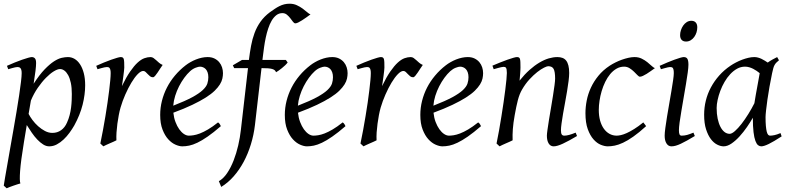

<svg xmlns="http://www.w3.org/2000/svg" viewBox="-23 -762 4207 1026"><path d="M297.9 -393.1Q284.7 -393.1 264.6 -380.9Q244.6 -368.7 222.7 -346.4Q200.7 -324.2 179.2 -293.2Q157.7 -262.2 142.1 -224.6L129.9 -153.3Q137.2 -138.7 150.4 -120.8Q163.6 -103 180.7 -87.6Q197.8 -72.3 217.3 -62Q236.8 -51.8 256.8 -51.8Q283.2 -51.8 303.5 -66.2Q323.7 -80.6 335 -106.9Q343.8 -126 349.1 -146.7Q354.5 -167.5 356.9 -187.7Q359.4 -208 360.1 -226.6Q360.8 -245.1 360.8 -259.8Q360.8 -293.9 355.5 -319.1Q350.1 -344.2 341.1 -360.6Q332 -377 320.8 -385Q309.6 -393.1 297.9 -393.1ZM169.9 -424.8Q169.9 -410.2 166.7 -383.8Q163.6 -357.4 156.7 -314.5Q188 -362.8 215.3 -391.1Q242.7 -419.4 265.4 -434.1Q288.1 -448.7 306.6 -452.9Q325.2 -457 339.8 -457Q358.9 -457 375.5 -447.3Q392.1 -437.5 404.8 -418.2Q417.5 -398.9 424.8 -370.8Q432.1 -342.8 432.1 -306.2Q432.1 -257.3 418.5 -202.6Q404.8 -147.9 374 -91.8Q362.8 -72.3 348.4 -52.5Q334 -32.7 316.9 -16.6Q299.8 -0.5 280.5 9.8Q261.2 20 240.2 20Q223.6 20 207.8 10Q191.9 0 176.5 -16.1Q161.1 -32.2 147 -52.7Q132.8 -73.2 120.1 -93.8L105 -2.9Q88.4 97.7 84.5 151.1Q80.6 204.6 85.9 218.3Q78.6 220.2 68.8 223.4Q59.1 226.6 48.6 230.2Q38.1 233.9 28.6 237.5Q19 241.2 12.7 244.1L-2.9 230Q-1 215.8 4.2 186Q9.3 156.2 16.4 116.2Q23.4 76.2 31.7 28.8Q40 -18.6 48.6 -67.4Q57.1 -116.2 65.2 -164.1Q73.2 -211.9 79.3 -252.7Q85.4 -293.5 89.1 -324.5Q92.8 -355.5 92.8 -371.1Q92.8 -382.3 90.8 -388.9Q88.9 -395.5 85.4 -398.7Q82 -401.9 78.1 -402.8Q74.2 -403.8 69.8 -403.8Q65.4 -403.8 57.4 -402.1Q49.3 -400.4 41 -397.9Q31.7 -395.5 21 -392.1L14.2 -410.2Q34.7 -419.4 55.7 -428Q76.7 -436.5 95 -442.9Q113.3 -449.2 127.2 -453.1Q141.1 -457 147 -457Q156.7 -457 163.3 -450.4Q169.9 -443.8 169.9 -424.8Z M846.2 -415Q840.3 -407.2 833.3 -396Q826.2 -384.8 819.1 -374.3Q812 -363.8 805.7 -356.4Q799.3 -349.1 794.4 -349.1Q785.2 -349.1 778.6 -354.5Q772 -359.9 766.4 -366Q760.7 -372.1 755.1 -377.4Q749.5 -382.8 742.2 -382.8Q729.5 -382.8 712.6 -365.5Q695.8 -348.1 679 -320.1Q662.1 -292 646.7 -257.1Q631.3 -222.2 621.1 -187Q615.7 -168.5 611.6 -146.2Q607.4 -124 604.2 -100.6Q601.1 -77.1 599.6 -54.4Q598.1 -31.7 599.1 -12.2Q592.8 -8.8 583.3 -4.6Q573.7 -0.5 563.7 3.9Q553.7 8.3 544.4 12.5Q535.2 16.6 529.3 20L513.2 4.9Q520.5 -29.8 527.3 -66.9Q534.2 -104 540.3 -140.9Q546.4 -177.7 551.5 -212.9Q556.6 -248 560.3 -278.3Q564 -308.6 566.2 -332.5Q568.4 -356.4 568.4 -371.1Q568.4 -382.3 566.7 -388.9Q564.9 -395.5 562.3 -398.7Q559.6 -401.9 555.9 -402.8Q552.2 -403.8 548.3 -403.8Q543.5 -403.8 535.2 -402.1Q526.9 -400.4 518.6 -397.9Q508.8 -395.5 498 -392.1L491.2 -410.2Q511.7 -419.4 532.5 -428Q553.2 -436.5 571.3 -442.9Q589.4 -449.2 602.8 -453.1Q616.2 -457 622.1 -457Q628.9 -457 632.8 -454.6Q636.7 -452.1 638.4 -446Q640.1 -439.9 640.6 -429Q641.1 -418 641.1 -400.9Q641.1 -395.5 639.6 -382.8Q638.2 -370.1 636.2 -355.2Q634.3 -340.3 632.1 -325.7Q629.9 -311 628.4 -301.8Q651.9 -350.1 672.9 -380.4Q693.8 -410.6 712.6 -427.7Q731.4 -444.8 748.5 -450.9Q765.6 -457 781.2 -457Q790 -457 797.1 -452.1Q804.2 -447.3 811.5 -440.4Q818.8 -433.6 827.1 -426.5Q835.4 -419.4 846.2 -415Z M993.2 -381.8Q977.1 -367.2 961.7 -346.2Q946.3 -325.2 933.8 -300.8Q921.4 -276.4 913.1 -249.8Q904.8 -223.1 902.8 -197.3Q966.8 -222.2 1004.2 -242.4Q1041.5 -262.7 1060.5 -280.8Q1079.6 -298.8 1085 -315.4Q1090.3 -332 1090.3 -349.1Q1090.3 -364.3 1086.4 -375.2Q1082.5 -386.2 1076.2 -392.8Q1069.8 -399.4 1061.8 -402.6Q1053.7 -405.8 1045.4 -405.8Q1037.6 -405.8 1022.5 -400.1Q1007.3 -394.5 993.2 -381.8ZM1168.5 -371.1Q1168.5 -357.4 1165.3 -342.3Q1162.1 -327.1 1152.1 -311Q1142.1 -294.9 1124.3 -277.3Q1106.4 -259.8 1076.9 -241Q1047.4 -222.2 1004.9 -201.9Q962.4 -181.6 903.3 -159.7Q906.2 -132.3 914.8 -109.9Q923.3 -87.4 934.8 -71.3Q946.3 -55.2 959.7 -46.1Q973.1 -37.1 986.3 -37.1Q996.6 -37.1 1011.2 -39.3Q1025.9 -41.5 1045.2 -48.8Q1064.5 -56.2 1088.6 -70.3Q1112.8 -84.5 1142.1 -107.9Q1147.5 -105 1151.6 -98.4Q1155.8 -91.8 1157.2 -87.9Q1117.2 -53.2 1086.4 -32Q1055.7 -10.7 1031.5 0.7Q1007.3 12.2 988 16.1Q968.8 20 951.2 20Q935.1 20 914.6 11Q894 2 876 -17.8Q857.9 -37.6 845.5 -69.6Q833 -101.6 833 -147.9Q833 -186 842.3 -222.9Q851.6 -259.8 868.9 -293.7Q886.2 -327.6 911.6 -357.9Q937 -388.2 969.2 -413.1Q980.5 -421.9 994.6 -429.9Q1008.8 -438 1024.2 -444.1Q1039.6 -450.2 1055.4 -453.6Q1071.3 -457 1086.4 -457Q1107.4 -457 1122.8 -449.5Q1138.2 -441.9 1148.4 -429.7Q1158.7 -417.5 1163.6 -402.1Q1168.5 -386.7 1168.5 -371.1Z M1636.2 -685.1Q1626 -677.7 1614.3 -669.2Q1602.5 -660.6 1591.3 -653.6Q1580.1 -646.5 1570.6 -641.8Q1561 -637.2 1555.2 -637.2Q1548.8 -637.2 1542.5 -645.8Q1536.1 -654.3 1528.3 -664.6Q1520.5 -674.8 1510.3 -683.3Q1500 -691.9 1486.3 -691.9Q1467.8 -691.9 1453.6 -680.9Q1439.5 -669.9 1428.7 -651.6Q1418 -633.3 1410.2 -609.6Q1402.3 -585.9 1397 -560.5Q1391.6 -535.2 1388.2 -510.3Q1384.8 -485.4 1382.3 -464.8L1379.4 -441.9H1504.4L1514.2 -428.2Q1509.3 -421.4 1501 -413.3Q1492.7 -405.3 1483.4 -397.9Q1474.1 -390.6 1465.6 -384.5Q1457 -378.4 1452.1 -376Q1449.7 -382.8 1444.6 -387Q1439.5 -391.1 1430.7 -393.6Q1421.9 -396 1408.7 -397Q1395.5 -397.9 1377.4 -397.9H1374.5L1339.4 -94.2Q1333 -40.5 1317.6 9.5Q1302.2 59.6 1279.1 102.8Q1255.9 146 1225.6 180.4Q1195.3 214.8 1159.2 236.8L1146.5 206.1Q1170.9 192.4 1190.7 163.1Q1210.4 133.8 1225.3 95.7Q1240.2 57.6 1250 14.9Q1259.8 -27.8 1264.2 -67.9L1302.2 -397.9H1228.5L1221.2 -413.1L1270.5 -441.9H1307.1Q1312 -481 1318.6 -517.1Q1325.2 -553.2 1337.2 -585.4Q1349.1 -617.7 1368.9 -645.8Q1388.7 -673.8 1419.4 -696.8Q1432.6 -706.1 1444.8 -714.4Q1457 -722.7 1469.7 -729Q1482.4 -735.4 1495.8 -738.8Q1509.3 -742.2 1524.4 -742.2Q1545.9 -742.2 1563.2 -734.1Q1580.6 -726.1 1594.2 -716.1Q1607.9 -706.1 1618.4 -696.8Q1628.9 -687.5 1636.2 -685.1Z M1659.2 -381.8Q1643.1 -367.2 1627.7 -346.2Q1612.3 -325.2 1599.9 -300.8Q1587.4 -276.4 1579.1 -249.8Q1570.8 -223.1 1568.8 -197.3Q1632.8 -222.2 1670.2 -242.4Q1707.5 -262.7 1726.6 -280.8Q1745.6 -298.8 1751 -315.4Q1756.3 -332 1756.3 -349.1Q1756.3 -364.3 1752.4 -375.2Q1748.5 -386.2 1742.2 -392.8Q1735.8 -399.4 1727.8 -402.6Q1719.7 -405.8 1711.4 -405.8Q1703.6 -405.8 1688.5 -400.1Q1673.3 -394.5 1659.2 -381.8ZM1834.5 -371.1Q1834.5 -357.4 1831.3 -342.3Q1828.1 -327.1 1818.1 -311Q1808.1 -294.9 1790.3 -277.3Q1772.5 -259.8 1742.9 -241Q1713.4 -222.2 1670.9 -201.9Q1628.4 -181.6 1569.3 -159.7Q1572.3 -132.3 1580.8 -109.9Q1589.4 -87.4 1600.8 -71.3Q1612.3 -55.2 1625.7 -46.1Q1639.2 -37.1 1652.3 -37.1Q1662.6 -37.1 1677.2 -39.3Q1691.9 -41.5 1711.2 -48.8Q1730.5 -56.2 1754.6 -70.3Q1778.8 -84.5 1808.1 -107.9Q1813.5 -105 1817.6 -98.4Q1821.8 -91.8 1823.2 -87.9Q1783.2 -53.2 1752.4 -32Q1721.7 -10.7 1697.5 0.7Q1673.3 12.2 1654.1 16.1Q1634.8 20 1617.2 20Q1601.1 20 1580.6 11Q1560.1 2 1542 -17.8Q1523.9 -37.6 1511.5 -69.6Q1499 -101.6 1499 -147.9Q1499 -186 1508.3 -222.9Q1517.6 -259.8 1534.9 -293.7Q1552.2 -327.6 1577.6 -357.9Q1603 -388.2 1635.3 -413.1Q1646.5 -421.9 1660.6 -429.9Q1674.8 -438 1690.2 -444.1Q1705.6 -450.2 1721.4 -453.6Q1737.3 -457 1752.4 -457Q1773.4 -457 1788.8 -449.5Q1804.2 -441.9 1814.5 -429.7Q1824.7 -417.5 1829.6 -402.1Q1834.5 -386.7 1834.5 -371.1Z M2236.3 -415Q2230.5 -407.2 2223.4 -396Q2216.3 -384.8 2209.2 -374.3Q2202.1 -363.8 2195.8 -356.4Q2189.5 -349.1 2184.6 -349.1Q2175.3 -349.1 2168.7 -354.5Q2162.1 -359.9 2156.5 -366Q2150.9 -372.1 2145.3 -377.4Q2139.6 -382.8 2132.3 -382.8Q2119.6 -382.8 2102.8 -365.5Q2085.9 -348.1 2069.1 -320.1Q2052.2 -292 2036.9 -257.1Q2021.5 -222.2 2011.2 -187Q2005.9 -168.5 2001.7 -146.2Q1997.6 -124 1994.4 -100.6Q1991.2 -77.1 1989.7 -54.4Q1988.3 -31.7 1989.3 -12.2Q1982.9 -8.8 1973.4 -4.6Q1963.9 -0.5 1953.9 3.9Q1943.8 8.3 1934.6 12.5Q1925.3 16.6 1919.4 20L1903.3 4.9Q1910.6 -29.8 1917.5 -66.9Q1924.3 -104 1930.4 -140.9Q1936.5 -177.7 1941.7 -212.9Q1946.8 -248 1950.4 -278.3Q1954.1 -308.6 1956.3 -332.5Q1958.5 -356.4 1958.5 -371.1Q1958.5 -382.3 1956.8 -388.9Q1955.1 -395.5 1952.4 -398.7Q1949.7 -401.9 1946 -402.8Q1942.4 -403.8 1938.5 -403.8Q1933.6 -403.8 1925.3 -402.1Q1917 -400.4 1908.7 -397.9Q1898.9 -395.5 1888.2 -392.1L1881.3 -410.2Q1901.9 -419.4 1922.6 -428Q1943.4 -436.5 1961.4 -442.9Q1979.5 -449.2 1992.9 -453.1Q2006.3 -457 2012.2 -457Q2019 -457 2022.9 -454.6Q2026.9 -452.1 2028.6 -446Q2030.3 -439.9 2030.8 -429Q2031.2 -418 2031.2 -400.9Q2031.2 -395.5 2029.8 -382.8Q2028.3 -370.1 2026.4 -355.2Q2024.4 -340.3 2022.2 -325.7Q2020 -311 2018.6 -301.8Q2042 -350.1 2063 -380.4Q2084 -410.6 2102.8 -427.7Q2121.6 -444.8 2138.7 -450.9Q2155.8 -457 2171.4 -457Q2180.2 -457 2187.3 -452.1Q2194.3 -447.3 2201.7 -440.4Q2209 -433.6 2217.3 -426.5Q2225.6 -419.4 2236.3 -415Z M2383.3 -381.8Q2367.2 -367.2 2351.8 -346.2Q2336.4 -325.2 2324 -300.8Q2311.5 -276.4 2303.2 -249.8Q2294.9 -223.1 2293 -197.3Q2356.9 -222.2 2394.3 -242.4Q2431.6 -262.7 2450.7 -280.8Q2469.7 -298.8 2475.1 -315.4Q2480.5 -332 2480.5 -349.1Q2480.5 -364.3 2476.6 -375.2Q2472.7 -386.2 2466.3 -392.8Q2460 -399.4 2451.9 -402.6Q2443.8 -405.8 2435.5 -405.8Q2427.7 -405.8 2412.6 -400.1Q2397.5 -394.5 2383.3 -381.8ZM2558.6 -371.1Q2558.6 -357.4 2555.4 -342.3Q2552.2 -327.1 2542.2 -311Q2532.2 -294.9 2514.4 -277.3Q2496.6 -259.8 2467 -241Q2437.5 -222.2 2395 -201.9Q2352.5 -181.6 2293.5 -159.7Q2296.4 -132.3 2304.9 -109.9Q2313.5 -87.4 2325 -71.3Q2336.4 -55.2 2349.9 -46.1Q2363.3 -37.1 2376.5 -37.1Q2386.7 -37.1 2401.4 -39.3Q2416 -41.5 2435.3 -48.8Q2454.6 -56.2 2478.8 -70.3Q2502.9 -84.5 2532.2 -107.9Q2537.6 -105 2541.7 -98.4Q2545.9 -91.8 2547.4 -87.9Q2507.3 -53.2 2476.6 -32Q2445.8 -10.7 2421.6 0.7Q2397.5 12.2 2378.2 16.1Q2358.9 20 2341.3 20Q2325.2 20 2304.7 11Q2284.2 2 2266.1 -17.8Q2248 -37.6 2235.6 -69.6Q2223.1 -101.6 2223.1 -147.9Q2223.1 -186 2232.4 -222.9Q2241.7 -259.8 2259 -293.7Q2276.4 -327.6 2301.8 -357.9Q2327.1 -388.2 2359.4 -413.1Q2370.6 -421.9 2384.8 -429.9Q2398.9 -438 2414.3 -444.1Q2429.7 -450.2 2445.6 -453.6Q2461.4 -457 2476.6 -457Q2497.6 -457 2512.9 -449.5Q2528.3 -441.9 2538.6 -429.7Q2548.8 -417.5 2553.7 -402.1Q2558.6 -386.7 2558.6 -371.1Z M3060.5 -35.2Q3016.1 -8.8 2985.1 5.6Q2954.1 20 2935.5 20Q2918.5 20 2908.9 4.6Q2899.4 -10.7 2899.4 -37.1Q2899.4 -45.9 2902.6 -68.6Q2905.8 -91.3 2910.6 -121.6Q2915.5 -151.9 2921.4 -186Q2927.2 -220.2 2932.1 -251Q2937 -281.7 2940.2 -306.2Q2943.4 -330.6 2943.4 -341.8Q2943.4 -378.9 2935.5 -393.6Q2927.7 -408.2 2906.2 -408.2Q2899.9 -408.2 2884 -400.4Q2868.2 -392.6 2848.1 -377Q2828.1 -361.3 2806.4 -337.9Q2784.7 -314.5 2766.6 -283.2Q2752.9 -259.8 2744.4 -227.1Q2735.8 -194.3 2727.5 -147Q2719.7 -103.5 2717.5 -72.3Q2715.3 -41 2716.3 -12.2Q2710 -8.8 2700.4 -4.6Q2690.9 -0.5 2680.9 3.9Q2670.9 8.3 2661.6 12.5Q2652.3 16.6 2646.5 20L2630.4 4.9Q2637.2 -27.3 2643.8 -64.9Q2650.4 -102.5 2656.5 -140.4Q2662.6 -178.2 2668 -215.1Q2673.3 -252 2677.2 -283Q2681.2 -314 2683.3 -337.4Q2685.5 -360.8 2685.5 -372.1Q2685.5 -383.3 2684.3 -389.9Q2683.1 -396.5 2680.9 -399.7Q2678.7 -402.8 2675.3 -403.8Q2671.9 -404.8 2667.5 -404.8Q2663.1 -404.8 2654.5 -402.8Q2646 -400.9 2637.2 -398.4Q2627 -395.5 2615.2 -392.1L2608.4 -411.1Q2628.9 -419.9 2649.7 -428.2Q2670.4 -436.5 2688.5 -442.9Q2706.5 -449.2 2720 -453.1Q2733.4 -457 2739.3 -457Q2746.1 -457 2750 -454.8Q2753.9 -452.6 2755.6 -446.8Q2757.3 -440.9 2757.8 -430.2Q2758.3 -419.4 2758.3 -401.9Q2758.3 -396.5 2757.8 -387.2Q2757.3 -377.9 2756.6 -367.4Q2755.9 -356.9 2754.9 -346.9Q2753.9 -336.9 2753.4 -331.1Q2779.8 -364.3 2806.6 -388.2Q2833.5 -412.1 2859.4 -427.5Q2885.3 -442.9 2909.4 -450Q2933.6 -457 2955.6 -457Q2970.7 -457 2982.7 -452.6Q2994.6 -448.2 3002.4 -438.2Q3010.3 -428.2 3014.4 -411.9Q3018.6 -395.5 3018.6 -372.1Q3018.6 -355 3015.4 -329.6Q3012.2 -304.2 3007.3 -274.7Q3002.4 -245.1 2996.6 -213.9Q2990.7 -182.6 2985.8 -154.3Q2981 -126 2977.8 -102.8Q2974.6 -79.6 2974.6 -65.9Q2974.6 -49.3 2979 -43.2Q2983.4 -37.1 2992.2 -37.1Q3003.4 -37.1 3018.1 -41Q3032.7 -44.9 3053.2 -53.2Z M3476.6 -397.9Q3466.3 -390.6 3454.8 -382.3Q3443.4 -374 3432.6 -367.4Q3421.9 -360.8 3412.4 -356.4Q3402.8 -352.1 3396.5 -352.1Q3391.1 -352.1 3383.3 -360.4Q3375.5 -368.7 3365 -378.9Q3354.5 -389.2 3341.3 -397.5Q3328.1 -405.8 3312.5 -405.8Q3290 -405.8 3271.5 -395Q3252.9 -384.3 3237.8 -366.2Q3222.7 -348.1 3211.2 -324.5Q3199.7 -300.8 3192.1 -275.1Q3184.6 -249.5 3180.7 -223.6Q3176.8 -197.8 3176.8 -174.8Q3176.8 -143.1 3183.8 -117.7Q3190.9 -92.3 3203.6 -74.5Q3216.3 -56.6 3233.9 -46.9Q3251.5 -37.1 3272.5 -37.1Q3281.2 -37.1 3294.9 -40Q3308.6 -43 3326.4 -51Q3344.2 -59.1 3366.2 -72.8Q3388.2 -86.4 3414.6 -107.9Q3418.5 -102.5 3422.9 -97.2Q3427.2 -91.8 3429.7 -87.9Q3391.6 -53.2 3361.3 -32Q3331.1 -10.7 3306.4 0.7Q3281.7 12.2 3262 16.1Q3242.2 20 3224.6 20Q3208 20 3187.5 11.7Q3167 3.4 3148.7 -17.1Q3130.4 -37.6 3117.9 -71.8Q3105.5 -106 3105.5 -157.2Q3105.5 -189.9 3112.3 -224.9Q3119.1 -259.8 3134.5 -293.2Q3149.9 -326.7 3174.6 -356.9Q3199.2 -387.2 3235.4 -411.1Q3249 -419.9 3265.6 -428.2Q3282.2 -436.5 3300 -442.9Q3317.9 -449.2 3335.2 -453.1Q3352.5 -457 3367.7 -457Q3389.2 -457 3406 -448.7Q3422.9 -440.4 3436 -429.9Q3449.2 -419.4 3459.2 -409.9Q3469.2 -400.4 3476.6 -397.9Z M3689.9 -35.2Q3667 -21.5 3648.7 -11.2Q3630.4 -1 3615.2 6.1Q3600.1 13.2 3587.9 16.6Q3575.7 20 3564.9 20Q3548.3 20 3538.6 4.6Q3528.8 -10.7 3528.8 -37.1Q3528.8 -51.8 3532.5 -78.9Q3536.1 -106 3541.5 -138.9Q3546.9 -171.9 3553.2 -207.8Q3559.6 -243.7 3564.9 -276.1Q3570.3 -308.6 3574 -333.7Q3577.6 -358.9 3577.6 -371.1Q3577.6 -382.3 3576.2 -388.9Q3574.7 -395.5 3572.3 -398.7Q3569.8 -401.9 3565.9 -402.8Q3562 -403.8 3557.6 -403.8Q3553.7 -403.8 3545.7 -402.1Q3537.6 -400.4 3529.3 -397.9Q3520 -395.5 3508.8 -392.1L3502 -410.2Q3522.5 -419.4 3542.7 -428Q3563 -436.5 3580.6 -442.9Q3598.1 -449.2 3611.3 -453.1Q3624.5 -457 3630.9 -457Q3644.5 -457 3650.1 -447.8Q3655.8 -438.5 3655.8 -416Q3655.8 -401.9 3652.1 -374.3Q3648.4 -346.7 3642.6 -312.5Q3636.7 -278.3 3630.4 -241Q3624 -203.6 3618.2 -169.4Q3612.3 -135.3 3608.6 -107.7Q3605 -80.1 3605 -65.9Q3605 -50.8 3608.2 -43.9Q3611.3 -37.1 3619.6 -37.1Q3634.8 -37.1 3648.7 -41Q3662.6 -44.9 3682.6 -53.2ZM3703.1 -616.2Q3703.1 -602.5 3699 -589.1Q3694.8 -575.7 3687 -564.7Q3679.2 -553.7 3668 -546.9Q3656.7 -540 3643.1 -540Q3627.9 -540 3619.6 -548.8Q3611.3 -557.6 3611.3 -574.2Q3611.3 -587.4 3615.7 -600.8Q3620.1 -614.3 3627.9 -625.5Q3635.7 -636.7 3646.7 -643.8Q3657.7 -650.9 3671.4 -650.9Q3686.5 -650.9 3694.8 -641.8Q3703.1 -632.8 3703.1 -616.2Z M4008.3 -210.4Q4011.7 -232.4 4015.9 -256.1Q4020 -279.8 4024.2 -301.8Q4028.3 -323.7 4031.5 -342Q4034.7 -360.4 4036.6 -371.1Q4029.3 -377 4020.5 -383.1Q4011.7 -389.2 4001.7 -394.3Q3991.7 -399.4 3980.7 -402.6Q3969.7 -405.8 3958 -405.8Q3935.5 -405.8 3915.8 -394.8Q3896 -383.8 3879.2 -365.7Q3862.3 -347.7 3848.9 -324.5Q3835.4 -301.3 3826.2 -276.6Q3816.9 -252 3811.8 -228Q3806.6 -204.1 3806.6 -185.1Q3806.6 -153.3 3812 -127.9Q3817.4 -102.5 3826.7 -84.5Q3835.9 -66.4 3848.6 -56.6Q3861.3 -46.9 3876 -46.9Q3887.7 -46.9 3904.5 -61.8Q3921.4 -76.7 3939.7 -100.3Q3958 -124 3976.1 -153.1Q3994.1 -182.1 4008.3 -210.4ZM4153.8 -33.2Q4111.3 -5.4 4085.2 7.3Q4059.1 20 4044.9 20Q4036.1 20 4028.1 13.9Q4020 7.8 4013.7 -9Q4007.3 -25.9 4003.7 -55.7Q4000 -85.4 4000 -132.8Q3987.3 -110.4 3969 -83.7Q3950.7 -57.1 3929.7 -33.9Q3908.7 -10.7 3886.5 4.6Q3864.3 20 3843.8 20Q3827.6 20 3809.3 10.7Q3791 1.5 3775.6 -18.8Q3760.3 -39.1 3750 -71Q3739.7 -103 3739.7 -148.9Q3739.7 -187.5 3748.8 -224.4Q3757.8 -261.2 3775.9 -294.9Q3793.9 -328.6 3820.1 -358.2Q3846.2 -387.7 3880.9 -411.1Q3894 -419.9 3909.9 -428.2Q3925.8 -436.5 3942.6 -442.9Q3959.5 -449.2 3976.1 -453.1Q3992.7 -457 4007.8 -457Q4018.1 -457 4027.8 -454.3Q4037.6 -451.7 4046.6 -447.3Q4055.7 -442.9 4064 -437.7Q4072.3 -432.6 4079.6 -427.7Q4090.8 -436 4103.5 -443.1Q4116.2 -450.2 4129.9 -457L4139.6 -439.9Q4131.3 -433.1 4126 -427.7Q4120.6 -422.4 4116.5 -415.3Q4112.3 -408.2 4109.4 -397.9Q4106.4 -387.7 4103 -371.1Q4095.7 -335.9 4089.1 -299.1Q4082.5 -262.2 4077.9 -229.5Q4073.2 -196.8 4070.6 -171.9Q4067.9 -147 4067.9 -136.2Q4067.9 -108.4 4069.6 -89.4Q4071.3 -70.3 4074.2 -58.8Q4077.1 -47.4 4081.5 -42.2Q4085.9 -37.1 4091.8 -37.1Q4101.6 -37.1 4115 -39.8Q4128.4 -42.5 4147.9 -50.8Z"/></svg>

Font: Gentium Plus Am
Style: Italic
Weight: 400
Italic angle: -8°
Designer: J. Victor Gaultney, Annie Olsen, Iska Routamaa, Becca Hirsbrunner
Foundry: SIL International
Version: Version 5.000